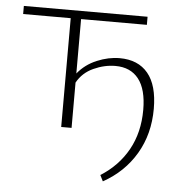

<svg xmlns="http://www.w3.org/2000/svg" viewBox="-49 -510 724 756"><g transform="rotate(5 312.5 -131.5)"><path d="M560 -103Q560 -3 514 75Q468 153 385 199L373 175Q443 131 481 62.5Q519 -6 519 -95Q519 -176 487 -217Q455 -258 395 -258Q352 -258 309 -238.5Q266 -219 244 -179V0H203V-430H15V-462H504V-430H244V-215Q274 -252 319.5 -271Q365 -290 409 -290Q482 -290 521 -243Q560 -196 560 -103Z"/></g></svg>

Font: Ysabeau SC Light
Style: Regular
Weight: 300
Designer: Christian Thalmann (Catharsis Fonts)
Version: Version 0.003